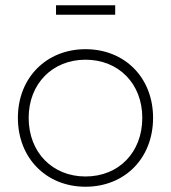

<svg xmlns="http://www.w3.org/2000/svg" viewBox="-20 -709 650 730"><path d="M193 -689V-653H418V-689ZM305 -522C157 -522 48 -414 48 -261C48 -107 157 1 305 1C454 1 562 -107 562 -261C562 -414 454 -522 305 -522ZM305 -482C431 -482 521 -391 521 -261C521 -129 431 -38 305 -38C180 -38 89 -129 89 -261C89 -391 180 -482 305 -482Z"/></svg>

Font: Montserrat ExtraLight
Style: Regular
Weight: 250
Designer: Julieta Ulanovsky
Foundry: Julieta Ulanovsky
Version: Version 4.000